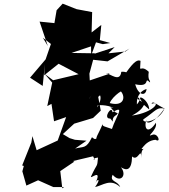

<svg xmlns="http://www.w3.org/2000/svg" viewBox="-20 -940 921 1048"><path d="M438 -369 480 -419C436 -369 454 -351 526 -420C540 -392 498 -331 514 -365C501 -367 569 -370 600 -350C542 -358 611 -426 640 -441C668 -409 655 -351 567 -381C615 -295 634 -338 616 -313C574 -290 615 -255 582 -293C538 -290 591 -370 594 -327C666 -371 614 -306 591 -236C552 -250 535 -250 541 -265C514 -198 496 -188 512 -170C575 -205 500 -151 581 -229C490 -184 510 -169 482 -191C450 -125 436 -142 390 -129L452 -172L389 -177L360 -186L323 -208L385 -265L488 -296L530 -336L516 -411L423 -395ZM214 -734 258 -700 229 -616 144 -516 213 -471 225 -590 221 -529 300 -592 409 -535 270 -502 223 -537 265 -489 238 -361 261 -373 275 -278 341 -301 295 -173 180 -120 157 -197 151 -162 101 -37 110 -34 102 -5 124 73 188 44 271 81H330L320 88L309 -6L386 -58L378 -61L488 -87C511 -49 468 -76 515 -80C510 -22 512 -54 477 23C468 43 541 -27 501 60C511 35 534 32 499 81C542 72 583 32 636 81C622 45 576 53 595 14C636 62 676 18 640 -27C670 -8 699 -7 701 -86C734 -55 750 -144 751 -77C747 -155 795 -117 743 -129C748 -101 763 -172 829 -177C862 -158 841 -217 811 -204C770 -188 841 -229 831 -270C791 -209 764 -231 778 -285C778 -254 828 -274 878 -348C847 -276 756 -263 762 -288C835 -338 836 -358 881 -346C831 -370 815 -393 807 -373C860 -393 824 -326 700 -309C799 -362 738 -389 795 -342C790 -404 716 -431 756 -384C692 -417 772 -418 727 -370C724 -421 755 -448 780 -454C776 -413 735 -418 718 -480C808 -460 761 -526 799 -490C801 -504 785 -501 792 -548C742 -596 742 -525 747 -608C732 -614 715 -610 667 -542C726 -516 733 -512 717 -542C703 -513 688 -553 642 -548C635 -488 582 -538 557 -541L579 -538L470 -501L468 -538L498 -649L370 -651L477 -687L478 -615L567 -605L687 -675L665 -659L572 -649L606 -683L436 -627L469 -614L504 -709L541 -699L582 -705L525 -721L533 -804L480 -763L483 -874L398 -890L322 -920L289 -884L274 -796L304 -811L196 -822L241 -689Z"/></svg>

Font: Hussar Lance
Style: Italic
Weight: 700
Foundry: Cannot Into Space Fonts, PlusOne Fonts
Version: Version 2.27